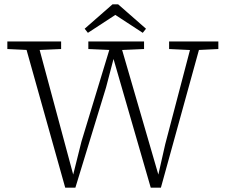

<svg xmlns="http://www.w3.org/2000/svg" viewBox="-20 -866 1046 889"><path d="M282 3 92 -674H153L321 -50H317L357 -210L498 -674H534L716 -48H711L745 -198L870 -674H912L725 3H678L503 -602H508L471 -461L329 3ZM14 -639V-674H263V-639L149 -634H120ZM389 -639V-674H647V-639L532 -634H503ZM763 -639V-674H991V-639L888 -634H868ZM527 -846 656 -733 641 -714 494 -810H534L387 -714L372 -733L501 -846Z"/></svg>

Font: Source Serif 4 Light
Style: Regular
Weight: 300
Designer: Frank Grießhammer
Foundry: Adobe Systems Incorporated
Version: Version 4.004;hotconv 1.0.116;makeotfexe 2.5.65601